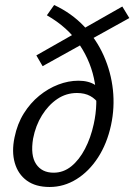

<svg xmlns="http://www.w3.org/2000/svg" viewBox="-20 -737 536 766"><path d="M178 9Q122 9 87 -16.5Q52 -42 39 -87Q26 -132 38 -189Q49 -243 75 -284.5Q101 -326 136.5 -355Q172 -384 212.5 -399.5Q253 -415 293 -415Q334 -415 360.5 -397.5Q387 -380 401 -352L376 -320Q362 -342 340 -354Q318 -366 287 -366Q244 -366 208.5 -342Q173 -318 147.5 -277Q122 -236 112 -184Q101 -117 124 -82.5Q147 -48 194 -48Q233 -48 264.5 -73.5Q296 -99 319 -143Q342 -187 354 -242Q372 -323 358.5 -405Q345 -487 298 -557.5Q251 -628 167 -676L196 -717Q265 -685 315 -632.5Q365 -580 394 -514.5Q423 -449 430.5 -378.5Q438 -308 423 -238Q407 -164 371 -108.5Q335 -53 285 -22Q235 9 178 9ZM150 -473 125 -516 468 -711 496 -665Z"/></svg>

Font: Ysabeau Infant Medium
Style: Italic
Weight: 500
Italic angle: -12°
Designer: Christian Thalmann (Catharsis Fonts)
Version: Version 2.001;gftools[0.9.30]; featfreeze: ss01,ss02,lnum